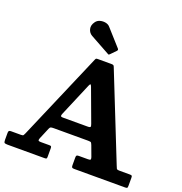

<svg xmlns="http://www.w3.org/2000/svg" viewBox="-173 -1170 1251 1319"><g transform="rotate(20 452.5 -510.0)"><path d="M0 -25V-76.5Q0 -86.5 3.8 -90.8Q7.5 -95 18.5 -95H91.5Q105.5 -95 109 -100Q112.5 -105 116.5 -114.5L391.5 -754.5Q394.5 -762 398 -763.5Q401.5 -765 412.5 -765H507.5Q519.5 -765 523.5 -762.2Q527.5 -759.5 530.5 -751.5L781.5 -121.5Q787 -108 790 -101.5Q793 -95 812.5 -95H885Q896.5 -95 900.8 -92.5Q905 -90 905 -77.5V-20Q905 -6.5 902 -3.2Q899 0 886 0H515Q502.5 0 498.8 -3.8Q495 -7.5 495 -20.5V-76.5Q495 -88.5 499 -91.8Q503 -95 515 -95H581.5Q598 -95 599.8 -100.2Q601.5 -105.5 598 -116.5L569.5 -193.5Q564 -207 560.5 -211Q557 -215 538 -215H287.5Q271.5 -215 265.5 -212.5Q259.5 -210 255 -199L221 -118Q216 -106 218 -100.5Q220 -95 235 -95H299Q309.5 -95 312.2 -91.5Q315 -88 315 -77.5V-17.5Q315 -5 311.8 -2.5Q308.5 0 297 0H29Q11.5 0 5.8 -3.5Q0 -7 0 -25ZM411.5 -570.5 309 -328.5Q304.5 -318 305.2 -311.5Q306 -305 323 -305H502Q522 -305 522.8 -311.8Q523.5 -318.5 518.5 -332L430.5 -570Q424.5 -586 420.5 -584.2Q416.5 -582.5 411.5 -570.5ZM461.5 -822 318.5 -901Q295.5 -914 288.8 -940.5Q282 -967 302.5 -995Q314 -1011 334 -1016.5Q354 -1022 374.2 -1018Q394.5 -1014 406 -1000.5L513 -881Q522 -872 513.5 -863L476.5 -825Q472.5 -820.5 469.8 -819.5Q467 -818.5 461.5 -822Z"/></g></svg>

Font: Besley
Style: Bold
Weight: 700
Designer: Owen Earl
Foundry: indestructible type*
Version: Version 2.001; ttfautohint (v1.8.3)